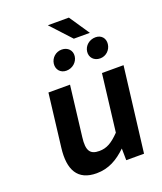

<svg xmlns="http://www.w3.org/2000/svg" viewBox="-153 -935 883 1045"><g transform="rotate(-20 288.0 -412.0)"><path d="M225 12C295 12 348 -19 399 -68L400 0H503L563 -491H438L398 -160C354 -115 323 -97 280 -97C228 -97 208 -122 218 -200L253 -491H128L91 -184C76 -61 115 12 225 12ZM250 -836 358 -719H451L372 -836ZM522 -628C526 -661 505 -686 471 -686C435 -686 406 -661 402 -628C398 -595 421 -569 457 -569C491 -569 518 -595 522 -628ZM330 -628C334 -661 310 -686 275 -686C241 -686 213 -661 209 -628C205 -595 227 -569 261 -569C297 -569 326 -595 330 -628Z"/></g></svg>

Font: Falling Sky
Style: MedObl
Weight: 500
Designer: Paul D. Hunt
Foundry: Adobe Systems Incorporated
Version: Version 1.02